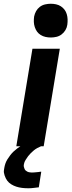

<svg xmlns="http://www.w3.org/2000/svg" viewBox="-66 -780 386 1024"><path d="M21 0 107 -520H253L167 0ZM82 224Q66 224 50.5 222Q35 220 21 215.5Q7 211 -6 203Q-19 195 -27.5 183.5Q-36 172 -41.5 155.5Q-47 139 -45 128L-43 115Q-41 103 -37 91.5Q-33 80 -26 69Q-19 58 -11 47.5Q-3 37 6 28.5Q15 20 27.5 10.5Q40 1 47 -3L56 -8H154L153 0Q143 4 133 9.5Q123 15 114.5 22Q106 29 98.5 36.5Q91 44 84 53Q77 62 70.5 73Q64 84 63 90L61 99Q60 105 61.5 110.5Q63 116 65 121Q67 126 71 129.5Q75 133 80 135.5Q85 138 91.5 139Q98 140 102 140H107Q112 140 117.5 139.5Q123 139 128 138.5Q133 138 139 137.5Q145 137 148 136H154L141 219Q134 220 128 220.5Q122 221 115.5 222Q109 223 101.5 223.5Q94 224 89 224ZM205 -580Q191 -580 177 -583Q163 -586 151 -593.5Q139 -601 131.5 -611.5Q124 -622 119.5 -635.5Q115 -649 114.5 -663Q114 -677 116 -692Q119 -707 126.5 -720.5Q134 -734 146.5 -743.5Q159 -753 174.5 -756.5Q190 -760 205 -760Q219 -760 233 -757Q247 -754 258.5 -746.5Q270 -739 278 -728.5Q286 -718 290 -704.5Q294 -691 294.5 -677Q295 -663 293 -648Q291 -633 283 -619.5Q275 -606 262.5 -596.5Q250 -587 235 -583.5Q220 -580 205 -580Z"/></svg>

Font: Iosevka Aile Heavy Oblique
Style: Regular
Weight: 900
Italic angle: -9°
Designer: Belleve Invis
Foundry: Belleve Invis
Version: Version 31.1.0; ttfautohint (v1.8.4)